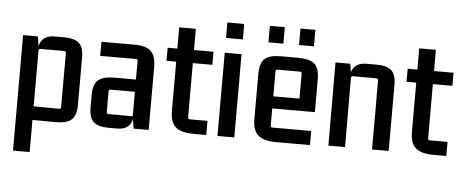

<svg xmlns="http://www.w3.org/2000/svg" viewBox="-54 -803 2701 1126"><g transform="rotate(5 1296.5 -240.0)"><path d="M153 190H55V-490H142L151 -433Q165 -498 240 -498H295Q357 -498 384 -473.5Q411 -449 411 -389V-112Q411 -48 382.5 -22.5Q354 3 284 2L153 1ZM153 -407V-79L303 -78Q314 -78 314 -89V-407Q314 -418 303 -418H164Q153 -418 153 -407Z M652 8H602Q540 8 513 -17Q486 -42 486 -102V-173Q486 -237 514.5 -262.5Q543 -288 613 -288H737V-398Q737 -408 726 -408H516V-491H706Q776 -492 806.5 -464.5Q837 -437 837 -371V0H748L740 -55Q726 8 652 8ZM737 -72V-216H594Q583 -216 583 -206V-83Q583 -72 594 -72Z M1176 -490V-413H1061V-94Q1061 -83 1072 -83H1176V0H1101Q1028 0 995.5 -28.5Q963 -57 963 -123V-413H906V-490H963V-615H1061V-490Z M1341 -577H1242V-668H1341ZM1341 0H1242V-490H1341Z M1580 -573H1492V-670H1580ZM1760 -573H1672V-670H1760ZM1787 6H1587Q1514 6 1481.5 -22.5Q1449 -51 1449 -117V-380Q1449 -447 1476.5 -472.5Q1504 -498 1574 -498H1672Q1742 -498 1770.5 -472.5Q1799 -447 1799 -380V-189H1548V-88Q1548 -77 1559 -77H1787ZM1559 -418Q1548 -418 1548 -407V-260H1702V-407Q1702 -418 1691 -418Z M2078 -498H2134Q2196 -498 2223 -473.5Q2250 -449 2250 -389V0H2152V-407Q2152 -418 2141 -418H2003Q1992 -418 1992 -407L1993 0H1895L1894 -490H1981L1989 -440Q2004 -498 2078 -498Z M2589 -490V-413H2474V-94Q2474 -83 2485 -83H2589V0H2514Q2441 0 2408.5 -28.5Q2376 -57 2376 -123V-413H2319V-490H2376V-615H2474V-490Z"/></g></svg>

Font: Gemunu Libre SemiBold
Style: Regular
Weight: 600
Designer: Puspanada Ekanayake, Sola Matas, Pathum Egodawatta, Kosala Senevirathne
Foundry: mooniak
Version: Version 1.100